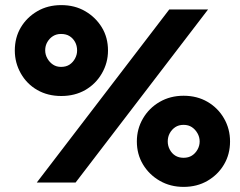

<svg xmlns="http://www.w3.org/2000/svg" viewBox="-20 -726 940 752"><path d="M38 -528Q38 -480 61.5 -438.5Q85 -397 126 -373.5Q167 -350 220 -350Q273 -350 314 -373.5Q355 -397 379 -438.5Q403 -480 403 -528Q403 -579 379 -618.5Q355 -658 314 -682Q273 -706 220 -706Q167 -706 126 -682Q85 -658 61.5 -618.5Q38 -579 38 -528ZM157 -529Q157 -547 165.5 -561.5Q174 -576 187.5 -584.5Q201 -593 219 -593Q239 -593 252.5 -584.5Q266 -576 274 -561.5Q282 -547 282 -528Q282 -512 274 -497Q266 -482 252.5 -473Q239 -464 219 -464Q201 -464 187.5 -473Q174 -482 165.5 -497Q157 -512 157 -529ZM516 -172Q516 -122 540 -82Q564 -42 605.5 -18Q647 6 699 6Q752 6 793 -18Q834 -42 857.5 -82Q881 -122 881 -172Q881 -221 857.5 -262Q834 -303 793 -327Q752 -351 699 -351Q647 -351 605.5 -327Q564 -303 540 -262Q516 -221 516 -172ZM637 -172Q637 -190 645 -204.5Q653 -219 666.5 -228Q680 -237 699 -237Q718 -237 731.5 -228Q745 -219 753.5 -204Q762 -189 762 -172Q762 -155 753.5 -140Q745 -125 731.5 -116.5Q718 -108 699 -108Q680 -108 666.5 -116.5Q653 -125 645 -140Q637 -155 637 -172ZM643 -689 124 -11H276L795 -689Z"/></svg>

Font: SpinnyJost
Style: Bold
Weight: 700
Version: Version 3.710